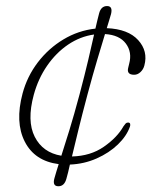

<svg xmlns="http://www.w3.org/2000/svg" viewBox="-20 -556 519 651"><path d="M276.5 -235Q258 -165.5 245.5 -114.2Q233 -63 224 -25.5Q287 -27 332.2 -58.5Q377.5 -90 398.5 -127.5Q402.5 -133.5 405.8 -137Q409 -140.5 414 -140.5Q420 -140.5 421.2 -136.2Q422.5 -132 420.5 -126.5Q409.5 -95 379.8 -66.2Q350 -37.5 307.8 -18.8Q265.5 0 217 2Q214 16 211 28Q208 40 205 50.5Q198 75.5 178 75.5Q157 75.5 164.5 48.5Q167.5 38 171 26.2Q174.5 14.5 179 0.5Q97.5 -10 64 -75.8Q30.5 -141.5 56.5 -239Q72 -297 108.2 -344.5Q144.5 -392 194.8 -422.2Q245 -452.5 303.5 -459Q307 -474 310 -486.8Q313 -499.5 316 -510.5Q322.5 -535.5 343 -535.5Q363 -535.5 356.5 -508.5Q353.5 -498.5 350 -486.5Q346.5 -474.5 342 -460.5Q414.5 -457.5 448.5 -420Q482.5 -382.5 469.5 -334Q466 -320.5 456.2 -311.5Q446.5 -302.5 435 -302.5Q408 -302.5 415 -327.5L418 -340Q428.5 -379 406.8 -408.2Q385 -437.5 336 -440.5Q325 -404.5 310 -354.2Q295 -304 276.5 -235ZM94.5 -234.5Q70.5 -146 97.8 -92.2Q125 -38.5 188 -28Q200 -65 215.5 -115.5Q231 -166 249.5 -235Q267.5 -303 279.2 -352.8Q291 -402.5 299 -439Q252 -432.5 211 -404.8Q170 -377 139.8 -333.2Q109.5 -289.5 94.5 -234.5Z"/></svg>

Font: Fraunces 9pt S100 Thin
Style: Italic
Weight: 100
Italic angle: -16°
Version: Version 1.000; ttfautohint (v1.8.3)